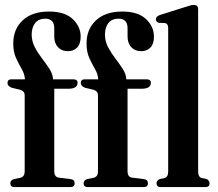

<svg xmlns="http://www.w3.org/2000/svg" viewBox="-20 -762 886 782"><path d="M201 -64.5Q201 -41 219.5 -38.5L267 -32.5Q284 -30.5 284 -16Q284 0 266.5 0H39Q22 0 22 -15.5Q22 -27.5 36.5 -32.5L63 -38Q80.5 -42.5 80.5 -63.5V-375Q80.5 -389.5 64 -396L28 -404.5Q10.5 -411.5 10.5 -424Q10.5 -439 27 -439H81.5Q80.5 -460 68.8 -480.2Q57 -500.5 45.5 -525.2Q34 -550 34 -585Q34 -643.5 72.5 -679.2Q111 -715 179.5 -715Q243.5 -715 276 -684.5Q308.5 -654 308.5 -613Q308.5 -583 294 -568.2Q279.5 -553.5 256.5 -553.5Q231.5 -553.5 216.2 -569.8Q201 -586 201 -614V-647Q201 -686 164 -686Q138 -686 123.8 -669Q109.5 -652 109 -621.5Q109 -594 121.8 -569.8Q134.5 -545.5 151.5 -523.5Q168.5 -501.5 181.8 -480.8Q195 -460 196 -439H277.5Q296 -439 296 -425Q296 -400.5 258 -400.5H201ZM499.5 -64.5Q499.5 -41 518 -38.5L565.5 -32.5Q582.5 -30.5 582.5 -16Q582.5 0 565 0H337.5Q320.5 0 320.5 -15.5Q320.5 -27.5 335 -32.5L361.5 -38Q379 -42.5 379 -63.5V-375Q379 -389.5 362.5 -396L326.5 -404.5Q309 -411.5 309 -424Q309 -439 325.5 -439H380Q379 -460 367.2 -480.2Q355.5 -500.5 344 -525.2Q332.5 -550 332.5 -585Q332.5 -643.5 371 -679.2Q409.5 -715 478 -715Q542 -715 574.5 -684.5Q607 -654 607 -613Q607 -583 592.5 -568.2Q578 -553.5 555 -553.5Q530 -553.5 514.8 -569.8Q499.5 -586 499.5 -614V-647Q499.5 -686 462.5 -686Q436.5 -686 422.2 -669Q408 -652 407.5 -621.5Q407.5 -594 420.2 -569.8Q433 -545.5 450 -523.5Q467 -501.5 480.2 -480.8Q493.5 -460 494.5 -439H576Q594.5 -439 594.5 -425Q594.5 -400.5 556.5 -400.5H499.5ZM787 -723.5V-64Q787 -41 801.5 -37L822 -32.5Q833.5 -26.5 833.5 -15.5Q833.5 0 816.5 0H634.5Q617.5 0 617.5 -15.5Q617.5 -26.5 630 -32.5L650.5 -37Q665 -41 665 -64V-648Q665 -664.5 653 -668L627 -669Q615 -673 615 -683.5Q615 -695 631.5 -701L739.5 -735Q751.5 -739 757.8 -740.5Q764 -742 769.5 -742Q787 -742 787 -723.5Z"/></svg>

Font: Fraunces 144pt Soft SemiBold
Style: Regular
Weight: 600
Version: Version 1.000;[b76b70a41]